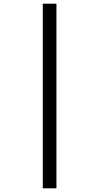

<svg xmlns="http://www.w3.org/2000/svg" viewBox="-20 -781 537 1041"><path d="M212 -761V240H286V-761Z"/></svg>

Font: Noto Sans Lao Looped SemiCondensed
Style: Regular
Weight: 400
Width: 4
Designer: Mark Frömberg, Ben Mitchell
Foundry: The Fontpad Ltd
Version: Version 1.003